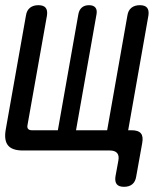

<svg xmlns="http://www.w3.org/2000/svg" viewBox="-28 -580 648 740"><path d="M450 140Q430 140 422 130Q414 120 417 100L428 40Q432 20 423.5 10Q415 0 395 0H60Q19 0 3 -19.5Q-13 -39 -6 -80L72 -520Q75 -540 87.5 -550Q100 -560 120 -560Q140 -560 148 -550Q156 -540 153 -520L78 -98Q76 -88 80.5 -83Q85 -78 95 -78H195L274 -525Q277 -542 287.5 -551Q298 -560 315 -560Q332 -560 339.5 -551Q347 -542 344 -525L265 -78H385L463 -520Q466 -540 478.5 -550Q491 -560 511 -560Q531 -560 539 -550Q547 -540 544 -520L466 -78H479Q505 -78 515 -66Q525 -54 520 -28L497 100Q494 120 482 130Q470 140 450 140Z"/></svg>

Font: Maple Mono Normal NL
Style: Italic
Weight: 400
Italic angle: -10°
Monospace: yes
Designer: subframe7536
Version: Version 7.000